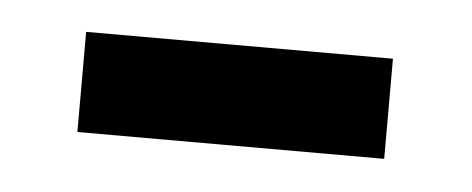

<svg xmlns="http://www.w3.org/2000/svg" viewBox="-24 -409 366 149"><g transform="rotate(5 158.5 -335.0)"><path d="M39 -296H278V-374H39Z"/></g></svg>

Font: Noto Sans Malayalam UI SemiCondensed
Style: Regular
Weight: 400
Width: 4
Designer: Jelle Bosma - Monotype Design Team
Foundry: Monotype Imaging Inc.
Version: Version 2.104